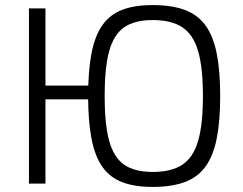

<svg xmlns="http://www.w3.org/2000/svg" viewBox="-20 -723 955 756"><path d="M581 -703Q655 -703 706 -684.5Q757 -666 788 -624.5Q819 -583 833 -514Q847 -445 847 -345Q847 -245 833 -176Q819 -107 788 -65.5Q757 -24 706 -5.5Q655 13 581 13Q510 13 461.5 -5.5Q413 -24 383.5 -65.5Q354 -107 340.5 -176Q327 -245 327 -345Q327 -445 340.5 -514Q354 -583 383.5 -624.5Q413 -666 461.5 -684.5Q510 -703 581 -703ZM159 -690V0H94V-690ZM363 -386V-332H151V-386ZM581 -644Q510 -644 469 -615.5Q428 -587 410 -522Q392 -457 392 -345Q392 -233 410 -168Q428 -103 469 -74.5Q510 -46 581 -46Q655 -46 698 -74.5Q741 -103 760 -168Q779 -233 779 -345Q779 -457 760 -522Q741 -587 698 -615.5Q655 -644 581 -644Z"/></svg>

Font: Exo 2 Light
Style: Regular
Weight: 300
Designer: Natanael Gama
Foundry: Natanael Gama
Version: Version 2.010